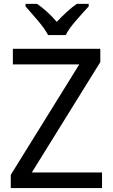

<svg xmlns="http://www.w3.org/2000/svg" viewBox="-20 -964 579 984"><path d="M502.9 -80.1H143.1L494.1 -646V-713.9H45.9V-633.8H386.2L35.2 -67.9V0H502.9ZM374 -944.3C340.3 -921.4 305.7 -888.7 271 -852.1C239.7 -888.7 203.1 -921.4 169.9 -944.3H110.8V-931.2C127.9 -912.1 148.4 -888.2 172.4 -860.4C196.3 -832.5 214.4 -807.1 226.6 -784.2H316.9C328.1 -807.1 346.2 -832.5 371.1 -860.4C395.5 -888.2 416.5 -912.1 434.6 -931.2V-944.3Z"/></svg>

Font: Avrile Sans
Style: Regular
Weight: 400
Designer: Monotype Design Team, Google (font), Stefan Peev (BGR Cyrillic), Cristiano Sobral (main changes)
Foundry: The Avrile Sans Project Authors
Version: Version 3.110